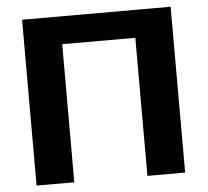

<svg xmlns="http://www.w3.org/2000/svg" viewBox="-51 -766 889 820"><g transform="rotate(-5 393.5 -355.5)"><path d="M709.9 0V-711H73V0H234.7V-592H548.2V0Z"/></g></svg>

Font: Asimov
Style: Wid
Weight: 500
Designer: Google
Version: Version 2.000980; 2014